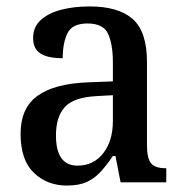

<svg xmlns="http://www.w3.org/2000/svg" viewBox="-20 -567 573 597"><path d="M188 10Q127 10 85.5 -29.5Q44 -69 44 -151Q44 -231 96.5 -269Q149 -307 254 -311L331 -314V-373Q331 -428 316.5 -461Q302 -494 252 -494Q205 -494 190 -464Q175 -434 175 -386Q129 -386 106 -400.5Q83 -415 83 -449Q83 -483 106.5 -504.5Q130 -526 169.5 -536.5Q209 -547 259 -547Q348 -547 392.5 -508Q437 -469 437 -374V-116Q437 -74 450 -59Q463 -44 494 -44H497V0H355L339 -82H331Q312 -54 293.5 -33.5Q275 -13 250.5 -1.5Q226 10 188 10ZM221 -52Q271 -52 301 -90.5Q331 -129 331 -191V-271L278 -268Q208 -264 181 -233.5Q154 -203 154 -146Q154 -52 221 -52Z"/></svg>

Font: Noto Serif Sinhala SemiCondensed Medium
Style: Regular
Weight: 500
Width: 4
Designer: Jelle Bosma - Monotype Design Team
Foundry: Monotype Imaging Inc.
Version: Version 2.007; ttfautohint (v1.8.4.7-5d5b)